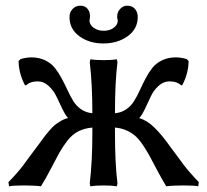

<svg xmlns="http://www.w3.org/2000/svg" viewBox="-20 -650 734 680"><path d="M387.2 -180.2V-198.2Q410.6 -196.3 429.9 -187.3Q449.2 -178.2 462.2 -165.8Q475.1 -153.3 489 -132.1Q502.9 -110.8 512.9 -91.8Q522.9 -72.8 538.8 -43Q554.7 -13.2 568.8 9.8Q591.8 6.8 629.9 6.8Q668.9 6.8 682.1 9.8L684.1 -4.9Q668.5 -21 654.1 -37.6Q639.6 -54.2 632.8 -63.2Q626 -72.3 611.8 -91.6Q597.7 -110.8 592.8 -117.2L584 -128.9Q583 -129.9 578.1 -137.2Q551.8 -173.8 526.6 -198.5Q501.5 -223.1 473.1 -231.9Q481.9 -240.7 493.4 -264.4Q504.9 -288.1 514.2 -308.6Q523.4 -329.1 541 -345.5Q558.6 -361.8 580.1 -361.8Q607.4 -361.8 622.1 -347.2L626 -349.1Q647.9 -392.1 647.9 -434.1L641.1 -440.9Q620.1 -446.8 603 -446.8Q575.2 -446.8 553.7 -436.3Q532.2 -425.8 519 -408.9Q505.9 -392.1 495.4 -371.8Q484.9 -351.6 475.3 -330.6Q465.8 -309.6 454.8 -292Q443.8 -274.4 426.8 -262.7Q409.7 -251 387.2 -249V-250Q387.2 -359.4 396 -429.2L394 -439.9Q376 -437 347.2 -437Q318.4 -437 299.8 -439.9L297.9 -429.2Q307.1 -351.6 307.1 -250V-249Q284.7 -251 267.6 -262.7Q250.5 -274.4 239.7 -292Q229 -309.6 219.2 -330.6Q209.5 -351.6 198.7 -371.8Q188 -392.1 174.8 -408.9Q161.6 -425.8 140.1 -436.3Q118.7 -446.8 90.8 -446.8Q74.2 -446.8 53.2 -440.9L45.9 -434.1Q45.9 -392.1 67.9 -349.1L71.8 -347.2Q86.4 -361.8 113.8 -361.8Q135.3 -361.8 152.8 -345.2Q170.4 -328.6 179.9 -308.1Q189.5 -287.6 200.9 -264.2Q212.4 -240.7 221.2 -231.9Q208 -229 195.6 -221.7Q183.1 -214.4 174.3 -207.3Q165.5 -200.2 153.3 -185.8Q141.1 -171.4 135.3 -163.3Q129.4 -155.3 116.2 -137.2Q115.7 -136.2 113 -133.1Q110.4 -129.9 109.9 -128.9L101.1 -117.2Q95.2 -109.9 81.8 -91.3Q68.4 -72.8 61 -63Q53.7 -53.2 39.6 -36.9Q25.4 -20.5 9.8 -4.9L12.2 9.8Q25.4 6.8 64 6.8Q102.5 6.8 125 9.8Q141.1 -15.6 159.9 -52Q178.7 -88.4 190.4 -109.4Q202.1 -130.4 219 -152.1Q235.8 -173.8 257.3 -184.8Q278.8 -195.8 307.1 -198.2V-180.2Q307.1 -78.6 297.9 -1L299.8 9.8Q318.4 6.8 347.2 6.8Q376 6.8 394 9.8L396 -1Q387.2 -70.8 387.2 -180.2ZM467.8 -589.8Q467.8 -547.4 432.1 -521.7Q396.5 -496.1 346.2 -496.1Q295.9 -496.1 261 -521.7Q226.1 -547.4 226.1 -589.8Q226.1 -606.4 237.1 -618.2Q248 -629.9 265.1 -629.9Q280.8 -629.9 289.8 -619.1Q298.8 -608.4 298.8 -592.8Q298.8 -588.9 297.9 -583.3Q296.9 -577.6 296.9 -577.1Q296.9 -563 311.3 -552Q325.7 -541 347.2 -541Q368.2 -541 382.6 -551.5Q397 -562 397 -576.2Q397 -580.1 396 -583V-582Q395 -584 395 -591.8Q395 -607.4 405.8 -618.7Q416.5 -629.9 430.2 -629.9Q447.8 -629.9 457.8 -618.7Q467.8 -607.4 467.8 -589.8Z"/></svg>

Font: Linear Smooth Low Contrast
Style: Regular
Weight: 500
Designer: Philipp H. Poll, Flanker
Foundry: Philipp H. Poll, reworked by Flanker
Version: Version 1.010 | FøM Fix